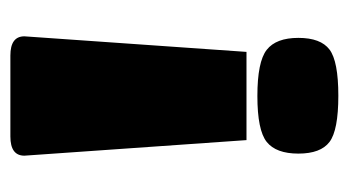

<svg xmlns="http://www.w3.org/2000/svg" viewBox="-171 -501 672 370"><g transform="rotate(90 165.0 -316.0)"><path d="M80 -455H250L280 -27Q280 0 243 0H87Q50 0 50 -27ZM76 -494Q53 -512 53 -555Q53 -598 75.5 -615Q98 -632 164.5 -632Q231 -632 253.5 -615Q276 -598 276 -555Q276 -512 253.5 -494Q231 -476 165 -476Q99 -476 76 -494Z"/></g></svg>

Font: Myanmar Thuriya
Style: Regular
Weight: 400
Designer: Danh Hong
Foundry: Google Inc.
Version: Version 2.00 November 23, 2015